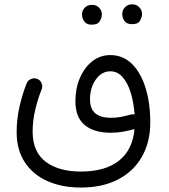

<svg xmlns="http://www.w3.org/2000/svg" viewBox="-20 -614 772 879"><path d="M539.6 -550.8Q539.6 -567.4 552 -580.8Q564.5 -594.2 584.5 -594.2Q598.6 -594.2 608.2 -588.4Q617.7 -582.5 623 -574.2Q630.4 -563 630.4 -550.3Q630.4 -536.1 621.1 -519.5Q611.8 -502.9 584.5 -503.4Q565.9 -503.4 556.4 -511.5Q546.9 -519.5 543 -530.3Q539.6 -540 539.6 -550.8ZM355.5 -548.8Q355.5 -565.4 367.9 -578.6Q380.4 -591.8 400.9 -591.8Q414.6 -591.8 424.1 -586.2Q433.6 -580.6 439.5 -571.8Q446.3 -560.1 446.3 -548.3Q446.3 -533.7 437 -517.3Q427.7 -501 400.4 -501Q381.8 -501 372.3 -509.3Q362.8 -517.6 358.9 -528.3Q355.5 -537.1 355.5 -548.8ZM56.2 -9.3Q56.2 -68.4 69.3 -126Q82.5 -183.6 102.1 -232.4Q107.9 -246.6 122.3 -252.4Q136.7 -258.3 150.4 -252.9Q164.1 -247.6 170.2 -233.6Q176.3 -219.7 170.9 -205.6Q154.3 -164.6 141.8 -113.5Q129.4 -62.5 129.4 -11.7Q129.4 81.5 189.2 126.5Q249 171.4 350.1 171.4Q461.9 171.4 524.7 121.6Q587.4 71.8 595.7 -22.9Q568.4 -15.6 542.5 -11Q516.6 -6.3 487.8 -6.3Q409.2 -6.3 367.2 -42Q325.2 -77.6 325.2 -150.9Q325.2 -209 345.7 -256.8Q366.2 -304.7 402.3 -333.3Q438.5 -361.8 484.9 -361.8Q543.5 -361.8 584.5 -321Q625.5 -280.3 646.7 -210.4Q668 -140.6 668 -54.2Q668 36.6 629.6 103.8Q591.3 170.9 520 207.8Q448.7 244.6 350.6 244.6Q262.7 244.6 196.3 214.6Q129.9 184.6 93 127.9Q56.2 71.3 56.2 -9.3ZM392.1 -160.2Q392.1 -115.2 416.5 -95Q440.9 -74.7 487.3 -74.7Q513.2 -74.7 534.9 -79.1Q556.6 -83.5 579.1 -89.8Q587.9 -91.8 596.2 -89.8Q592.3 -145 578.4 -189.9Q564.5 -234.9 541 -261.2Q517.6 -287.6 485.4 -287.6Q445.3 -287.6 418.7 -250Q392.1 -212.4 392.1 -160.2Z"/></svg>

Font: Mikhak Regular
Style: Regular
Weight: 400
Designer: Amin Abedi
Version: Version 3.3